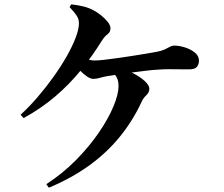

<svg xmlns="http://www.w3.org/2000/svg" viewBox="-20 -821 1040 891"><path d="M75.6 -288.5Q114.9 -324.4 153.9 -369.7Q192.9 -415 227.7 -463.6Q262.5 -512.3 289.2 -559.1Q315.8 -605.9 331.1 -646.1Q346.4 -686.3 346.4 -713.4Q346.4 -731.2 336.6 -747Q326.8 -762.7 303 -788L310.4 -800.8Q340.3 -797.6 365.5 -791.5Q390.7 -785.4 411.4 -774.5Q429.5 -765.6 448.2 -750.6Q466.9 -735.6 479.8 -719.6Q492.7 -703.6 492.7 -689.4Q492.7 -672.2 479.1 -662.2Q465.5 -652.2 452 -631.2Q407.6 -559.4 354.7 -494.4Q301.8 -429.4 236.7 -373.8Q171.7 -318.2 89.5 -272.9ZM344.5 -559.3Q360 -551.9 381.4 -546.1Q402.8 -540.3 420.7 -540.3Q435.1 -540.3 463 -543.4Q490.8 -546.5 525.9 -551.5Q560.9 -556.5 596.5 -562Q632 -567.5 661.2 -572.5Q690.4 -577.5 705.9 -580.3Q729.8 -584.7 744.3 -591.5Q758.9 -598.3 768.5 -603.9Q778.2 -609.4 787.9 -609.4Q811.6 -609.4 838.5 -600.9Q865.3 -592.3 884.3 -576.9Q903.3 -561.4 903.3 -539.3Q903.3 -523.2 894 -511.1Q884.8 -499.1 857.1 -499.1Q838.3 -499.1 814 -499.4Q789.8 -499.8 764 -499.8Q738.3 -499.8 713.1 -497.8Q690.4 -496.8 658.5 -492.9Q626.7 -489.1 592.6 -484.6Q558.5 -480.1 528.1 -475.7Q497.7 -471.3 477.1 -467.6Q458.1 -464.1 442.6 -459.5Q427.2 -454.9 413.2 -454.9Q399.8 -454.9 382.8 -466.8Q365.8 -478.7 350.6 -494.3Q335.4 -509.9 325.4 -521.8ZM206.8 50.1 194.9 33.7Q271.2 -15.7 332.9 -78.5Q394.6 -141.2 438.8 -205.9Q483.1 -270.6 506.6 -327.4Q530.1 -384.1 530.1 -420.8Q530.1 -443.6 522.8 -459.5Q515.5 -475.4 499.9 -485.4L519 -508.3Q560.8 -499.6 595.7 -482.1Q630.7 -464.5 651.8 -444.7Q673 -424.9 673 -409.3Q673 -391.8 659.1 -379.1Q645.3 -366.4 637.4 -348.9Q595.1 -258.1 533.9 -183.8Q472.8 -109.5 391.6 -51.4Q310.4 6.7 206.8 50.1Z"/></svg>

Font: Early Summer Mincho VF
Style: Regular
Weight: 250
Designer: GuiWonder
Version: Version 1.002